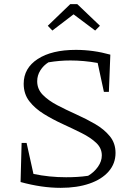

<svg xmlns="http://www.w3.org/2000/svg" viewBox="-20 -895 648 924"><path d="M272 9Q226 9 178 2Q130 -5 79 -19L84 -207H108L141 -58Q217 -42 298 -42Q324 -42 350.5 -43.5Q377 -45 404 -49Q433 -66 451.5 -92.5Q470 -119 470 -147Q470 -182 443 -207.5Q416 -233 373 -254.5Q330 -276 282 -298Q234 -320 191 -346.5Q148 -373 121 -408Q94 -443 94 -492Q94 -567 161.5 -611Q229 -655 345 -655Q429 -655 511 -632L504 -453H480L450 -592Q417 -598 384 -601Q351 -604 319 -604Q266 -604 213 -595Q189 -580 174 -556Q159 -532 159 -504Q159 -466 186 -438.5Q213 -411 256 -388.5Q299 -366 347 -344.5Q395 -323 438 -298Q481 -273 508.5 -239.5Q536 -206 536 -159Q536 -108 503 -70Q470 -32 410.5 -11.5Q351 9 272 9ZM352 -875 461 -771 438 -748 334 -826 232 -748 210 -771 318 -875Z"/></svg>

Font: Piazzolla SC Light
Style: Regular
Weight: 300
Designer: Juan Pablo del Peral
Foundry: Huerta Tipografica
Version: Version 1.330